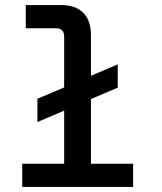

<svg xmlns="http://www.w3.org/2000/svg" viewBox="-20 -740 640 760"><path d="M68 0V-92H234V-302L128 -257V-349L234 -394V-595Q234 -628 202 -628H82V-720H221Q279 -720 309.5 -689.5Q340 -659 340 -601V-440L446 -485V-393L340 -348V-92H507V0Z"/></svg>

Font: DM Mono Medium
Style: Regular
Weight: 500
Designer: Colophon Foundry
Foundry: Colophon Foundry
Version: Version 1.000; ttfautohint (v1.8.2.53-6de2)